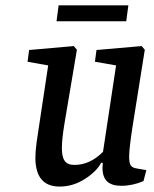

<svg xmlns="http://www.w3.org/2000/svg" viewBox="-20 -686 575 718"><path d="M527.3 -49.8 516.6 -8.8Q475.6 8.8 433.6 8.8Q397.9 8.8 380.6 -7.6Q363.3 -23.9 363.3 -58.6Q363.3 -68.4 364.3 -77.1H358.4Q340.3 -43.9 296.4 -16.1Q252.4 11.7 203.1 11.7Q112.3 11.7 112.3 -96.7Q112.3 -120.6 117.2 -156.2L160.2 -441.4L83 -455.1L88.9 -499L255.9 -513.7L267.6 -500L220.7 -221.7Q211.4 -164.6 211.4 -131.8Q211.4 -98.6 222.2 -84Q232.9 -69.3 258.8 -69.3Q316.4 -69.3 365.2 -118.2L414.1 -441.4L335 -455.1L340.8 -499L509.8 -513.7L521.5 -500L476.6 -218.8Q462.9 -130.4 462.9 -100.6Q462.9 -77.6 468.5 -68.4Q474.1 -59.1 488.3 -56.6ZM199.2 -666H460L452.1 -606.4H191.4Z"/></svg>

Font: Neuton
Style: Italic
Weight: 400
Italic angle: -9°
Designer: Brian M Zick
Version: Version 1.32